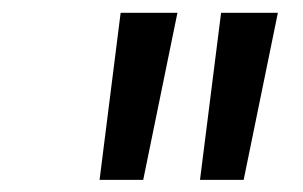

<svg xmlns="http://www.w3.org/2000/svg" viewBox="-20 -748 485 307"><path d="M139.2 -460.4 172.9 -727.5H263.7L209 -460.4ZM299.8 -460.4 333.5 -727.5H424.3L369.6 -460.4Z"/></svg>

Font: Inter 20pt
Style: Italic
Weight: 400
Italic angle: -9.3988°
Version: Version 4.001;git-66647c0bb